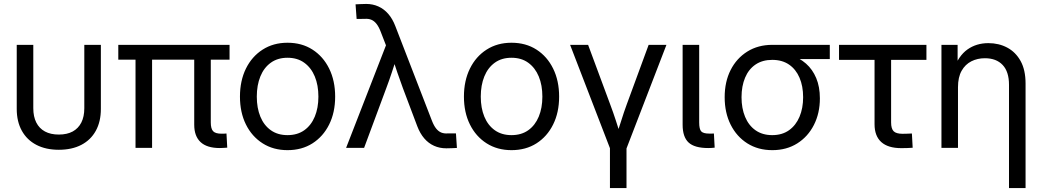

<svg xmlns="http://www.w3.org/2000/svg" viewBox="-20 -750 5288 974"><path d="M278.3 9.8Q212.4 9.8 164.6 -15.1Q116.7 -40 90.8 -86.7Q64.9 -133.3 64.9 -197.3V-522.5H148.9V-201.2Q148.9 -158.2 164.1 -128.4Q179.2 -98.6 208 -83Q236.8 -67.4 278.3 -67.4Q320.3 -67.4 348.9 -83Q377.4 -98.6 392.6 -128.4Q407.7 -158.2 407.7 -201.2V-522.5H491.7V-197.3Q491.7 -133.3 466.1 -86.7Q440.4 -40 392.6 -15.1Q344.7 9.8 278.3 9.8Z M1095.2 1Q1029.8 1 997.6 -29.1Q965.3 -59.1 965.3 -117.2V-501H1049.3V-128.9Q1049.3 -97.2 1061 -84.5Q1072.8 -71.8 1103.5 -71.8Q1112.3 -71.8 1117.4 -72Q1122.6 -72.3 1128.9 -72.8L1132.8 -1Q1124 -0.5 1115 0.2Q1106 1 1095.2 1ZM667.5 0V-501H751.5V0ZM580.1 -447.3V-522.5H1144.5V-447.3Z M1438.5 11.7Q1366.7 11.7 1312.3 -22.9Q1257.8 -57.6 1227.5 -118.7Q1197.3 -179.7 1197.3 -259.8Q1197.3 -340.3 1227.5 -401.9Q1257.8 -463.4 1312.3 -498.3Q1366.7 -533.2 1438.5 -533.2Q1511.2 -533.2 1565.4 -498.3Q1619.6 -463.4 1649.9 -401.9Q1680.2 -340.3 1680.2 -259.8Q1680.2 -179.7 1649.9 -118.7Q1619.6 -57.6 1565.4 -22.9Q1511.2 11.7 1438.5 11.7ZM1438.5 -64.5Q1488.8 -64.5 1523.7 -89.4Q1558.6 -114.3 1576.9 -158.4Q1595.2 -202.6 1595.2 -259.8Q1595.2 -317.9 1576.9 -362.1Q1558.6 -406.2 1523.7 -431.6Q1488.8 -457 1438.5 -457Q1388.7 -457 1353.8 -431.9Q1318.8 -406.7 1300.8 -362.3Q1282.7 -317.9 1282.7 -259.8Q1282.7 -202.1 1300.8 -158.2Q1318.8 -114.3 1353.8 -89.4Q1388.7 -64.5 1438.5 -64.5Z M1735.8 0 1938 -520 1911.1 -589.4Q1901.4 -614.7 1889.6 -629.4Q1877.9 -644 1863.5 -649.9Q1849.1 -655.8 1830.1 -654.3L1789.1 -653.8L1783.7 -728Q1795.4 -728.5 1809.3 -729.2Q1823.2 -730 1837.9 -730Q1871.1 -730 1899.4 -717.3Q1927.7 -704.6 1949.5 -679.7Q1971.2 -654.8 1985.4 -617.7L2170.9 -138.2Q2180.7 -112.8 2192.4 -98.1Q2204.1 -83.5 2218.5 -77.6Q2232.9 -71.8 2251.5 -73.2H2293L2297.9 0.5Q2286.6 1 2272.7 1.7Q2258.8 2.4 2244.1 2.4Q2210.4 2.4 2182.1 -10.3Q2153.8 -22.9 2132.3 -47.9Q2110.8 -72.8 2096.7 -109.9L2023.9 -302.7Q2008.8 -343.3 1995.4 -382.8Q1981.9 -422.4 1969.2 -461.9H1993.7Q1981 -422.9 1967.8 -382.8Q1954.6 -342.8 1939.5 -302.7L1827.1 0Z M2574.7 11.7Q2502.9 11.7 2448.5 -22.9Q2394 -57.6 2363.8 -118.7Q2333.5 -179.7 2333.5 -259.8Q2333.5 -340.3 2363.8 -401.9Q2394 -463.4 2448.5 -498.3Q2502.9 -533.2 2574.7 -533.2Q2647.5 -533.2 2701.7 -498.3Q2755.9 -463.4 2786.1 -401.9Q2816.4 -340.3 2816.4 -259.8Q2816.4 -179.7 2786.1 -118.7Q2755.9 -57.6 2701.7 -22.9Q2647.5 11.7 2574.7 11.7ZM2574.7 -64.5Q2625 -64.5 2659.9 -89.4Q2694.8 -114.3 2713.1 -158.4Q2731.4 -202.6 2731.4 -259.8Q2731.4 -317.9 2713.1 -362.1Q2694.8 -406.2 2659.9 -431.6Q2625 -457 2574.7 -457Q2524.9 -457 2490 -431.9Q2455.1 -406.7 2437 -362.3Q2418.9 -317.9 2418.9 -259.8Q2418.9 -202.1 2437 -158.2Q2455.1 -114.3 2490 -89.4Q2524.9 -64.5 2574.7 -64.5Z M3076.7 8.3 2872.1 -522.5H2963.4L3075.7 -219.7Q3090.8 -179.7 3103.8 -139.6Q3116.7 -99.6 3129.4 -60.1H3106.4Q3119.6 -99.6 3132.1 -139.6Q3144.5 -179.7 3159.2 -219.7L3270.5 -522.5H3360.8L3156.2 8.3ZM3074.2 204.1V-3.9H3158.2V204.1Z M3572.8 1Q3503.4 1 3473.1 -27.1Q3442.9 -55.2 3442.9 -117.2V-522.5H3526.9V-128.9Q3526.9 -95.2 3537.1 -83.7Q3547.4 -72.3 3578.1 -72.3Q3584.5 -72.3 3590.8 -72.3Q3597.2 -72.3 3601.6 -72.8L3605.5 -1Q3598.1 0 3589.6 0.5Q3581.1 1 3572.8 1Z M3897.5 11.7Q3825.7 11.7 3771.2 -22.7Q3716.8 -57.1 3686.5 -117.7Q3656.2 -178.2 3656.2 -256.8Q3656.2 -335.4 3686.5 -395Q3716.8 -454.6 3771.2 -488.5Q3825.7 -522.5 3897.5 -522.5H4189.5V-450.2H3991.7L3897.5 -446.3Q3847.7 -446.3 3812.7 -422.6Q3777.8 -398.9 3759.8 -356Q3741.7 -313 3741.7 -256.8Q3741.7 -200.7 3759.8 -157.2Q3777.8 -113.8 3812.7 -89.1Q3847.7 -64.5 3897.5 -64.5Q3947.8 -64.5 3982.7 -89.4Q4017.6 -114.3 4035.9 -157.7Q4054.2 -201.2 4054.2 -256.8Q4054.2 -313 4035.9 -355.7Q4017.6 -398.4 3982.7 -422.4Q3947.8 -446.3 3897.5 -446.3V-485.4Q3948.2 -485.4 3992.2 -470.7Q4036.1 -456.1 4069.1 -427Q4102.1 -397.9 4120.6 -353.8Q4139.2 -309.6 4139.2 -251Q4139.2 -175.8 4108.9 -116.2Q4078.6 -56.6 4024.4 -22.5Q3970.2 11.7 3897.5 11.7Z M4552.2 1.5Q4484.9 1.5 4450.7 -29.3Q4416.5 -60.1 4416.5 -120.1V-446.3H4236.3V-522.5H4679.7V-446.3H4500.5V-128.9Q4500.5 -97.2 4513.4 -84.2Q4526.4 -71.3 4558.6 -71.3Q4570.3 -71.3 4582.3 -71.8Q4594.2 -72.3 4606 -72.8L4609.9 -0.5Q4596.7 0.5 4582 1Q4567.4 1.5 4552.2 1.5Z M4839.8 -307.6V0H4755.9V-522.5H4837.9V-395.5H4816.9Q4842.3 -466.8 4887.7 -499Q4933.1 -531.2 4994.1 -531.2Q5046.9 -531.2 5089.6 -508.5Q5132.3 -485.8 5157.5 -440.4Q5182.6 -395 5182.6 -326.2V204.1H5098.6V-319.8Q5098.6 -386.2 5066.4 -420.4Q5034.2 -454.6 4976.1 -454.6Q4938.5 -454.6 4907.5 -439Q4876.5 -423.3 4858.2 -390.9Q4839.8 -358.4 4839.8 -307.6Z"/></svg>

Font: Inter 28pt
Style: Regular
Weight: 400
Designer: Rasmus Andersson
Foundry: rsms
Version: Version 4.001;git-66647c0bb